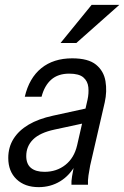

<svg xmlns="http://www.w3.org/2000/svg" viewBox="-20 -760 511 790"><path d="M274 0Q273 -13 276.5 -34.5Q280 -56 285 -81L279 -82L340 -349Q346 -376 343.5 -401Q341 -426 323 -441.5Q305 -457 265 -457Q219 -457 191 -432.5Q163 -408 151 -362H82Q100 -439 150 -479.5Q200 -520 277 -520Q343 -520 375 -494Q407 -468 414 -426Q421 -384 411 -339L351 -79Q347 -59 344 -38Q341 -17 342 0ZM139 10Q82 10 48 -22.5Q14 -55 14 -110Q14 -154 35.5 -188.5Q57 -223 97.5 -247Q138 -271 198 -284L349 -317L335 -255L205 -227Q144 -214 116 -186Q88 -158 88 -118Q88 -85 107.5 -69Q127 -53 163 -53Q213 -53 249 -81.5Q285 -110 297 -161L292 -84Q267 -38 227.5 -14Q188 10 139 10ZM294 -583H229L357 -740H471Z"/></svg>

Font: Instrument Sans SemiCondensed
Style: Italic
Weight: 400
Width: 4
Italic angle: -13°
Designer: Rodrigo Fuenzalida
Foundry: fragTYPE
Version: Version 1.000;gftools[0.9.28]